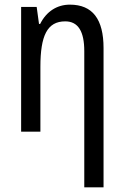

<svg xmlns="http://www.w3.org/2000/svg" viewBox="-20 -567 545 827"><path d="M343 240H426V-360C426 -484 379 -547 281 -547C226 -547 180 -518 153 -464H148L138 -537H71V0H154V-279C154 -413 183 -475 261 -475C317 -475 343 -431 343 -347Z"/></svg>

Font: Noto Sans Condensed
Style: Regular
Weight: 400
Width: 3
Designer: Monotype Design Team
Foundry: Monotype Imaging Inc.
Version: Version 2.013